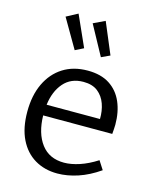

<svg xmlns="http://www.w3.org/2000/svg" viewBox="-120 -887 789 977"><g transform="rotate(15 274.0 -398.0)"><path d="M276 9Q209 9 157.5 -21.5Q106 -52 77 -111Q48 -170 48 -256Q48 -342 78 -405Q108 -468 162.5 -502.5Q217 -537 292 -537Q362 -537 407.5 -507.5Q453 -478 475.5 -426Q498 -374 498 -307Q498 -296 497 -284.5Q496 -273 495 -258H131Q133 -164 175 -108.5Q217 -53 295 -53Q332 -53 376 -67.5Q420 -82 467 -112L496 -67Q440 -28 384 -9.5Q328 9 276 9ZM286 -476Q220 -476 181.5 -431.5Q143 -387 134 -315H415Q416 -358 403 -394.5Q390 -431 361.5 -453.5Q333 -476 286 -476ZM200 -620 111 -773 171 -805 244 -642ZM338 -620 253 -776 314 -805 383 -641Z"/></g></svg>

Font: Bitter
Style: Regular
Weight: 400
Designer: Sol Matas, and Bitter project Authors
Foundry: Sol Matas
Version: Version 2.001